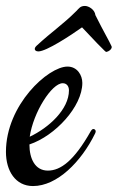

<svg xmlns="http://www.w3.org/2000/svg" viewBox="-54 -611 396 646"><path d="M266 -162C267 -164 268 -167 268 -169C268 -174 264 -177 260 -177C257 -177 254 -174 251 -169C195 -70 150 -37 107 -37C64 -37 45 -77 45 -125C132 -154 223 -253 223 -332C223 -358 206 -387 173 -387C108 -387 -34 -258 -34 -100C-34 -36 -2 15 57 15C138 15 219 -66 266 -162ZM157 -331C171 -331 178 -320 178 -307C178 -243 110 -181 46 -151C58 -233 120 -331 157 -331ZM321 -456C313 -474 296 -502 267 -560C265 -579 244 -591 232 -591C216 -591 212 -583 203 -574C157 -528 122 -506 69 -457C65 -453 63 -450 63 -446C63 -442 67 -438 75 -438C102 -438 184 -492 222 -519C315 -420 302 -437 305 -437C311 -437 322 -445 322 -453C322 -454 321 -455 321 -456Z"/></svg>

Font: Mervale Script
Style: Regular
Weight: 400
Designer: Astigmatic (AOETI)
Foundry: Astigmatic (AOETI)
Version: Version 1.000